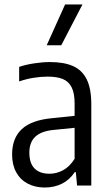

<svg xmlns="http://www.w3.org/2000/svg" viewBox="-20 -828 486 857"><path d="M387.5 -362.5V0H324L318.5 -59.5H313.5Q291 -25.5 256.8 -8.2Q222.5 9 180 9Q136.5 9 103.5 -8.5Q70.5 -26 52.2 -59.2Q34 -92.5 34 -138.5Q34 -211.5 77.5 -251.8Q121 -292 212.5 -300.5L313 -311V-366Q313 -412 299.8 -438.2Q286.5 -464.5 260.5 -475.2Q234.5 -486 192 -486Q163.5 -486 130.2 -480.8Q97 -475.5 65.5 -464.5V-529.5Q94.5 -539.5 132.2 -545.2Q170 -551 203 -551Q266 -551 306.2 -533Q346.5 -515 367 -473.8Q387.5 -432.5 387.5 -362.5ZM313 -119V-257.5L218 -248Q163.5 -242.5 137.2 -217.5Q111 -192.5 111 -147Q111 -99.5 134.2 -76Q157.5 -52.5 201 -52.5Q232 -52.5 261.2 -68Q290.5 -83.5 313 -119ZM188.5 -626 270.5 -808H348L253.5 -626Z"/></svg>

Font: Encode Sans Condensed
Style: Regular
Weight: 400
Width: 3
Designer: Multiple Designers
Foundry: Impallari Type
Version: Version 2.000